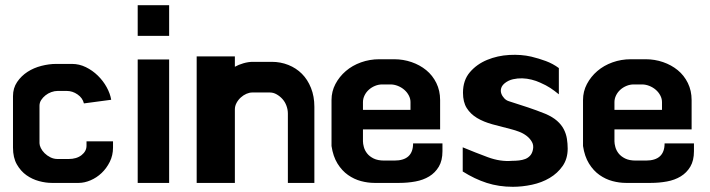

<svg xmlns="http://www.w3.org/2000/svg" viewBox="-20 -654 2733 739"><path d="M313 -93V-110H415V-86Q415 -56 402.5 -31Q390 -6 371 12Q352 30 328.5 40Q305 50 283 50H179Q156 50 130 43Q104 36 82 20.5Q60 5 45 -21Q30 -47 30 -86V-284Q30 -315 46 -338.5Q62 -362 86 -377.5Q110 -393 139.5 -400.5Q169 -408 196 -408H257Q285 -408 310.5 -395.5Q336 -383 356.5 -363Q377 -343 390.5 -318.5Q404 -294 408 -270L303 -256Q298 -277 278.5 -290.5Q259 -304 237 -304H202Q190 -304 177.5 -299.5Q165 -295 155 -287Q145 -279 138.5 -269Q132 -259 132 -247V-103Q132 -95 137 -84.5Q142 -74 151.5 -64.5Q161 -55 174 -48.5Q187 -42 202 -42H244Q275 -42 294 -57Q313 -72 313 -93Z M510 -516V-634H631V-516ZM510 50V-425H631V50Z M1088 50V-217Q1088 -232 1082.5 -247Q1077 -262 1067 -273Q1057 -284 1044.5 -291Q1032 -298 1019 -298H951Q940 -298 928.5 -293Q917 -288 907 -279Q897 -270 890.5 -258Q884 -246 884 -233V50H737V-437H884V-397Q898 -405 917 -410.5Q936 -416 953 -416H1026Q1060 -416 1090 -404Q1120 -392 1142 -370Q1164 -348 1177 -315.5Q1190 -283 1190 -243V50Z M1497 -426Q1532 -426 1564 -415Q1596 -404 1620.5 -384Q1645 -364 1659.5 -334.5Q1674 -305 1674 -269V-156H1377V-110Q1377 -101 1380.5 -88Q1384 -75 1393 -63.5Q1402 -52 1418 -44Q1434 -36 1459 -36H1498Q1570 -36 1570 -102H1683V-72Q1683 -36 1669 -12.5Q1655 11 1632 25Q1609 39 1579 44.5Q1549 50 1517 50H1421Q1396 50 1369.5 43Q1343 36 1319.5 19.5Q1296 3 1279 -24.5Q1262 -52 1256 -92V-269Q1256 -302 1271 -330.5Q1286 -359 1311 -380.5Q1336 -402 1369.5 -414Q1403 -426 1440 -426ZM1377 -231H1560V-261Q1560 -274 1553.5 -286.5Q1547 -299 1536 -308.5Q1525 -318 1511 -323.5Q1497 -329 1483 -329H1451Q1437 -329 1423.5 -323.5Q1410 -318 1399.5 -308.5Q1389 -299 1383 -286.5Q1377 -274 1377 -261Z M1761 6V-87Q1809 -67 1857.5 -49Q1906 -31 1951 -35Q1965 -35 1978 -36.5Q1991 -38 2001.5 -42Q2012 -46 2020 -54.5Q2028 -63 2031 -77Q2035 -94 2027.5 -107.5Q2020 -121 2007 -131Q1994 -141 1978 -147Q1962 -153 1950 -156Q1910 -166 1875.5 -175.5Q1841 -185 1816 -200Q1791 -215 1776.5 -238Q1762 -261 1762 -297Q1762 -345 1788.5 -376Q1815 -407 1855 -423.5Q1895 -440 1940.5 -442.5Q1986 -445 2025 -436Q2054 -429 2081 -419Q2108 -409 2131 -392V-291Q2114 -305 2098 -315.5Q2082 -326 2059 -336Q2044 -343 2026 -347.5Q2008 -352 1990 -352.5Q1972 -353 1954.5 -349Q1937 -345 1923 -334Q1912 -325 1909 -314.5Q1906 -304 1909.5 -294Q1913 -284 1921 -275.5Q1929 -267 1940 -264Q1981 -251 2012.5 -240.5Q2044 -230 2079 -216Q2107 -204 2124 -189Q2141 -174 2150 -156.5Q2159 -139 2162 -120Q2165 -101 2165 -82Q2165 -43 2145.5 -15Q2126 13 2095.5 31Q2065 49 2027.5 57Q1990 65 1954 65Q1900 65 1853.5 50Q1807 35 1761 6Z M2465 -426Q2500 -426 2532 -415Q2564 -404 2588.5 -384Q2613 -364 2627.5 -334.5Q2642 -305 2642 -269V-156H2345V-110Q2345 -101 2348.5 -88Q2352 -75 2361 -63.5Q2370 -52 2386 -44Q2402 -36 2427 -36H2466Q2538 -36 2538 -102H2651V-72Q2651 -36 2637 -12.5Q2623 11 2600 25Q2577 39 2547 44.5Q2517 50 2485 50H2389Q2364 50 2337.5 43Q2311 36 2287.5 19.5Q2264 3 2247 -24.5Q2230 -52 2224 -92V-269Q2224 -302 2239 -330.5Q2254 -359 2279 -380.5Q2304 -402 2337.5 -414Q2371 -426 2408 -426ZM2345 -231H2528V-261Q2528 -274 2521.5 -286.5Q2515 -299 2504 -308.5Q2493 -318 2479 -323.5Q2465 -329 2451 -329H2419Q2405 -329 2391.5 -323.5Q2378 -318 2367.5 -308.5Q2357 -299 2351 -286.5Q2345 -274 2345 -261Z"/></svg>

Font: BM HANNA
Style: Regular
Weight: 400
Designer: BONGJIN KIM, JAEHYUN KEUM, MINJUNG KIM, JUHEE TAE
Foundry: WOOWA BROTHERS Corporation.
Version: Version 1.000